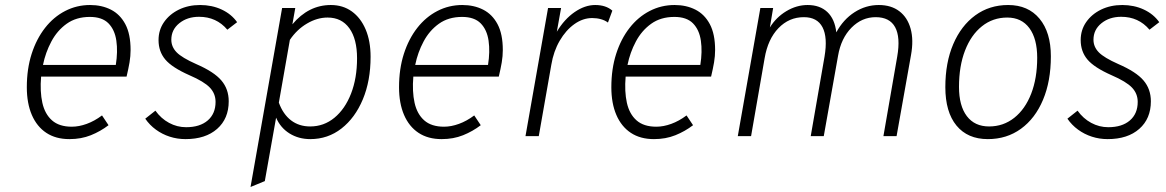

<svg xmlns="http://www.w3.org/2000/svg" viewBox="-20 -543 4652 766"><path d="M257 12Q202.5 12 164.8 -13Q127 -38 107 -84.5Q87 -131 87 -195Q87 -268 106.2 -328Q125.5 -388 159.8 -431.8Q194 -475.5 240 -499.2Q286 -523 339.5 -523Q386 -523 422.5 -504.5Q459 -486 480 -446.5Q501 -407 501 -343.5Q501 -319.5 496.8 -294.2Q492.5 -269 485 -237.5H144Q139 -177.5 149 -132.8Q159 -88 187.5 -62.8Q216 -37.5 266.5 -37.5Q295 -37.5 326 -48.8Q357 -60 387 -82.5L413 -43.5Q381 -19 342.5 -3.5Q304 12 257 12ZM151.5 -284H442Q450.5 -337 444.2 -380.5Q438 -424 412.8 -449.8Q387.5 -475.5 338.5 -475.5Q284 -475.5 246 -448.2Q208 -421 184.8 -377.2Q161.5 -333.5 151.5 -284Z M720 12Q687 12 657 2.2Q627 -7.5 602 -25.8Q577 -44 559.5 -69.5L600 -101.5Q622.5 -70 654.5 -52.8Q686.5 -35.5 722.5 -35.5Q777.5 -35.5 808.8 -62.5Q840 -89.5 840 -136.5Q840 -169.5 817.2 -193.5Q794.5 -217.5 735.5 -243Q666.5 -273.5 639.5 -305.5Q612.5 -337.5 612.5 -383Q612.5 -423.5 634.5 -455Q656.5 -486.5 694 -504.8Q731.5 -523 778.5 -523Q825.5 -523 864.2 -505Q903 -487 926 -454.5L887 -424.5Q843.5 -476 774 -476Q727 -476 695.2 -450.2Q663.5 -424.5 663.5 -384.5Q663.5 -356 684.8 -334.2Q706 -312.5 762.5 -287.5Q834 -256.5 863.2 -222Q892.5 -187.5 892.5 -139Q892.5 -69.5 846.2 -28.8Q800 12 720 12Z M979.5 203 1105.5 -511H1158L1146.5 -446Q1211 -523 1300 -523Q1348 -523 1383.5 -497.5Q1419 -472 1438.8 -425.5Q1458.5 -379 1458.5 -316.5Q1458.5 -220.5 1427.5 -146.5Q1396.5 -72.5 1342.2 -30.2Q1288 12 1218 12Q1171.5 12 1135.2 -10.5Q1099 -33 1081.5 -73.5L1036.5 179.5ZM1217.5 -38.5Q1272 -38.5 1314.2 -73.2Q1356.5 -108 1380.5 -169.5Q1404.5 -231 1404.5 -310.5Q1404.5 -387.5 1373.8 -430.2Q1343 -473 1287 -473Q1245.5 -473 1205 -449.2Q1164.5 -425.5 1136.5 -384L1092.5 -133.5Q1109.5 -87 1141.2 -62.8Q1173 -38.5 1217.5 -38.5Z M1742 12Q1687.5 12 1649.8 -13Q1612 -38 1592 -84.5Q1572 -131 1572 -195Q1572 -268 1591.2 -328Q1610.5 -388 1644.8 -431.8Q1679 -475.5 1725 -499.2Q1771 -523 1824.5 -523Q1871 -523 1907.5 -504.5Q1944 -486 1965 -446.5Q1986 -407 1986 -343.5Q1986 -319.5 1981.8 -294.2Q1977.5 -269 1970 -237.5H1629Q1624 -177.5 1634 -132.8Q1644 -88 1672.5 -62.8Q1701 -37.5 1751.5 -37.5Q1780 -37.5 1811 -48.8Q1842 -60 1872 -82.5L1898 -43.5Q1866 -19 1827.5 -3.5Q1789 12 1742 12ZM1636.5 -284H1927Q1935.5 -337 1929.2 -380.5Q1923 -424 1897.8 -449.8Q1872.5 -475.5 1823.5 -475.5Q1769 -475.5 1731 -448.2Q1693 -421 1669.8 -377.2Q1646.5 -333.5 1636.5 -284Z M2076.5 0 2166.5 -511H2218.5L2201.5 -416.5Q2231.5 -466.5 2272.5 -494.8Q2313.5 -523 2354.5 -523Q2397.5 -523 2423 -500.5L2405.5 -453Q2393.5 -462 2377.2 -466.5Q2361 -471 2342.5 -471Q2305.5 -471 2271.5 -446.8Q2237.5 -422.5 2213 -380.5Q2188.5 -338.5 2179.5 -284.5L2129.5 0Z M2589 12Q2534.5 12 2496.8 -13Q2459 -38 2439 -84.5Q2419 -131 2419 -195Q2419 -268 2438.2 -328Q2457.5 -388 2491.8 -431.8Q2526 -475.5 2572 -499.2Q2618 -523 2671.5 -523Q2718 -523 2754.5 -504.5Q2791 -486 2812 -446.5Q2833 -407 2833 -343.5Q2833 -319.5 2828.8 -294.2Q2824.5 -269 2817 -237.5H2476Q2471 -177.5 2481 -132.8Q2491 -88 2519.5 -62.8Q2548 -37.5 2598.5 -37.5Q2627 -37.5 2658 -48.8Q2689 -60 2719 -82.5L2745 -43.5Q2713 -19 2674.5 -3.5Q2636 12 2589 12ZM2483.5 -284H2774Q2782.5 -337 2776.2 -380.5Q2770 -424 2744.8 -449.8Q2719.5 -475.5 2670.5 -475.5Q2616 -475.5 2578 -448.2Q2540 -421 2516.8 -377.2Q2493.5 -333.5 2483.5 -284Z M2923.5 0 3013.5 -511H3064.5L3051.5 -433.5Q3076.5 -474 3117.2 -498.5Q3158 -523 3202 -523Q3251 -523 3280.8 -495Q3310.5 -467 3316.5 -414Q3344.5 -465.5 3389.2 -494.2Q3434 -523 3486 -523Q3535.5 -523 3568 -498.2Q3600.5 -473.5 3613 -428.5Q3625.5 -383.5 3614.5 -323L3557 0H3504.5L3559.5 -317Q3573 -394.5 3551.2 -434.5Q3529.5 -474.5 3473.5 -474.5Q3418.5 -474.5 3377 -432.5Q3335.5 -390.5 3323.5 -320.5L3266.5 0H3214.5L3269.5 -317Q3282.5 -394 3261.5 -434.2Q3240.5 -474.5 3187 -474.5Q3128 -474.5 3085.8 -430.8Q3043.5 -387 3030.5 -310.5L2976.5 0Z M3921 12Q3840.5 12 3796 -42Q3751.5 -96 3751.5 -195.5Q3751.5 -293 3783 -366.8Q3814.5 -440.5 3871 -481.8Q3927.5 -523 4002 -523Q4082 -523 4127.2 -468.5Q4172.5 -414 4172.5 -318.5Q4172.5 -219 4141.2 -144.8Q4110 -70.5 4053.2 -29.2Q3996.5 12 3921 12ZM3926 -38.5Q3983 -38.5 4026.5 -73Q4070 -107.5 4094 -169.2Q4118 -231 4118 -312.5Q4118 -388.5 4086.8 -430.8Q4055.5 -473 3998.5 -473Q3941 -473 3897.5 -438.2Q3854 -403.5 3830 -341.2Q3806 -279 3806 -196.5Q3806 -121 3837.2 -79.8Q3868.5 -38.5 3926 -38.5Z M4399 12Q4366 12 4336 2.2Q4306 -7.5 4281 -25.8Q4256 -44 4238.5 -69.5L4279 -101.5Q4301.5 -70 4333.5 -52.8Q4365.5 -35.5 4401.5 -35.5Q4456.5 -35.5 4487.8 -62.5Q4519 -89.5 4519 -136.5Q4519 -169.5 4496.2 -193.5Q4473.5 -217.5 4414.5 -243Q4345.5 -273.5 4318.5 -305.5Q4291.5 -337.5 4291.5 -383Q4291.5 -423.5 4313.5 -455Q4335.5 -486.5 4373 -504.8Q4410.5 -523 4457.5 -523Q4504.5 -523 4543.2 -505Q4582 -487 4605 -454.5L4566 -424.5Q4522.5 -476 4453 -476Q4406 -476 4374.2 -450.2Q4342.5 -424.5 4342.5 -384.5Q4342.5 -356 4363.8 -334.2Q4385 -312.5 4441.5 -287.5Q4513 -256.5 4542.2 -222Q4571.5 -187.5 4571.5 -139Q4571.5 -69.5 4525.2 -28.8Q4479 12 4399 12Z"/></svg>

Font: Overpass ExtraLight
Style: Italic
Weight: 250
Italic angle: -10°
Designer: Delve Withrington, Dave Bailey, Thomas Jockin
Foundry: Delve Fonts LLC
Version: Version 4.000